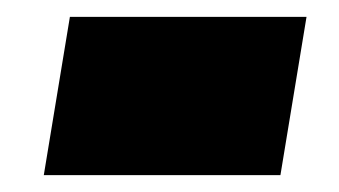

<svg xmlns="http://www.w3.org/2000/svg" viewBox="-20 -434 402 228"><path d="M32 -226 63 -414H344L313 -226Z"/></svg>

Font: Georama Black
Style: Italic
Weight: 900
Italic angle: -9°
Designer: Jean-Baptiste Levee
Foundry: Production Type
Version: Version 1.000